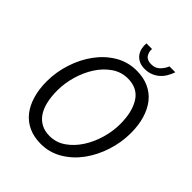

<svg xmlns="http://www.w3.org/2000/svg" viewBox="-228 -947 1090 1090"><g transform="rotate(45 316.5 -402.0)"><path d="M287 12Q232 12 189.5 -7.5Q147 -27 118.5 -63Q90 -99 75 -150Q60 -201 60 -263Q60 -338 83.5 -410.5Q107 -483 149 -540.5Q191 -598 249.5 -633Q308 -668 379 -668Q434 -668 476.5 -648.5Q519 -629 547.5 -593Q576 -557 591 -506.5Q606 -456 606 -394Q606 -319 582.5 -246Q559 -173 517 -115.5Q475 -58 416 -23Q357 12 287 12ZM375 -601Q322 -601 278.5 -571Q235 -541 204 -493Q173 -445 156 -386Q139 -327 139 -269Q139 -221 148 -181.5Q157 -142 175.5 -114Q194 -86 223 -70.5Q252 -55 291 -55Q344 -55 387.5 -85.5Q431 -116 462 -164Q493 -212 510 -271Q527 -330 527 -387Q527 -484 490 -542.5Q453 -601 375 -601ZM403 -706Q376 -706 357 -715.5Q338 -725 326.5 -740.5Q315 -756 310.5 -776Q306 -796 308 -816H353Q351 -790 364.5 -770.5Q378 -751 411 -751Q443 -751 463 -771Q483 -791 493 -816H540Q533 -795 521.5 -775Q510 -755 493.5 -740Q477 -725 454.5 -715.5Q432 -706 403 -706Z"/></g></svg>

Font: mr_Source Sans Pro
Style: Italic
Weight: 400
Italic angle: -11°
Designer: Paul D. Hunt
Foundry: Adobe Systems Incorporated
Version: Version 1.036;July 10, 2024;FontCreator 11.5.0.2430 64-bit